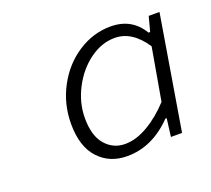

<svg xmlns="http://www.w3.org/2000/svg" viewBox="-75 -896 606 552"><g transform="rotate(-20 228.5 -619.5)"><path d="M108 -578Q108 -639 136 -691Q164 -743 210.5 -773Q257 -803 310 -803Q375 -803 407 -749H412L424 -794H457L399 -445H365L372 -500H368Q306 -436 229 -436Q175 -436 141.5 -472.5Q108 -509 108 -578ZM374 -549 402 -709Q363 -768 310 -768Q270 -768 233.5 -741.5Q197 -715 174 -671Q151 -627 151 -580Q151 -526 175 -498.5Q199 -471 235 -471Q269 -471 305.5 -492.5Q342 -514 374 -549Z"/></g></svg>

Font: Nebula Sans Light
Style: Regular
Weight: 300
Italic angle: -9°
Designer: Paul D. Hunt for Adobe (as Source Sans)
Foundry: Nebula Entertainment & Broadcasting LLC
Version: Version 1.010